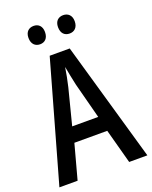

<svg xmlns="http://www.w3.org/2000/svg" viewBox="-164 -992 856 1081"><g transform="rotate(-20 263.5 -452.0)"><path d="M124 -850C124 -812 146 -794 174 -794C202 -794 223 -812 223 -850C223 -886 202 -904 174 -904C146 -904 124 -887 124 -850ZM301 -850C301 -812 322 -794 351 -794C379 -794 401 -812 401 -850C401 -886 379 -904 351 -904C323 -904 301 -887 301 -850ZM418 0H527L322 -715H202L0 0H109L165 -207H362ZM285 -512 341 -298H185L240 -513C248 -548 257 -591 262 -626C267 -595 278 -546 285 -512Z"/></g></svg>

Font: Noto Sans Thai Looped Condensed Medium
Style: Regular
Weight: 500
Width: 3
Designer: Sasikarn Vongin, Ben Mitchell
Foundry: The Fontpad Ltd
Version: Version 1.001